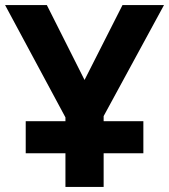

<svg xmlns="http://www.w3.org/2000/svg" viewBox="-20 -734 664 754"><path d="M237 0V-132H81V-258H237V-273L0 -714H164L312 -420L461 -714H624L387 -278V-258H543V-132H387V0Z"/></svg>

Font: Noto Sans
Style: Bold
Weight: 700
Designer: Monotype Design Team
Foundry: Monotype Imaging Inc.
Version: Version 2.000;GOOG;noto-source:20170915:90ef993387c0; ttfaut